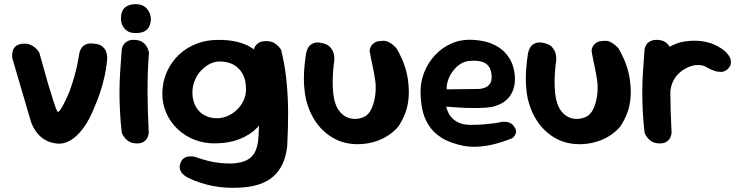

<svg xmlns="http://www.w3.org/2000/svg" viewBox="-20 -691 3576 924"><path d="M256 0Q242 -1 224.5 -6Q207 -11 189.5 -22.5Q172 -34 156 -54.5Q140 -75 129 -105L39 -412Q39 -412 38.5 -421Q38 -430 40.5 -443Q43 -456 53.5 -466.5Q64 -477 85 -480Q107 -483 122.5 -477Q138 -471 148.5 -462Q159 -453 164 -445.5Q169 -438 169 -438L211 -289Q228 -235 239 -199Q250 -163 258 -152Q265 -152 280.5 -179Q296 -206 314 -250Q328 -288 336.5 -318Q345 -348 351 -375.5Q357 -403 361 -431Q361 -431 363 -439.5Q365 -448 371.5 -459Q378 -470 392.5 -477Q407 -484 432 -481Q459 -479 472.5 -467.5Q486 -456 490.5 -443Q495 -430 495.5 -420.5Q496 -411 496 -411Q494 -380 488 -347.5Q482 -315 473.5 -285Q465 -255 456 -229.5Q447 -204 439 -186Q412 -116 380.5 -74Q349 -32 317.5 -14.5Q286 3 256 0Z M634 -1Q614 -2 601.5 -9.5Q589 -17 581 -27Q573 -37 569.5 -44.5Q566 -52 566 -52Q560 -106 557.5 -153Q555 -200 555 -246Q555 -292 558 -342Q561 -392 566 -453Q566 -453 567.5 -460Q569 -467 575 -476.5Q581 -486 594 -493Q607 -500 629 -499Q652 -498 665.5 -488.5Q679 -479 686 -467Q693 -455 695 -446Q697 -437 697 -437Q693 -388 691.5 -343Q690 -298 690 -253Q690 -208 691.5 -158.5Q693 -109 696 -51Q696 -51 694.5 -43Q693 -35 687.5 -25Q682 -15 669.5 -7.5Q657 0 634 -1ZM634 -532Q600 -531 581 -551.5Q562 -572 562 -600Q562 -638 581 -654.5Q600 -671 633 -671Q667 -671 686.5 -649.5Q706 -628 706 -600Q706 -582 699.5 -566.5Q693 -551 677.5 -541.5Q662 -532 634 -532Z M1134 212Q1064 216 1002 203.5Q940 191 886 165Q886 165 878 160.5Q870 156 860.5 147Q851 138 846.5 125Q842 112 848 95Q854 78 865 70.5Q876 63 887.5 62Q899 61 907.5 62Q916 63 916 63Q950 75 979 82.5Q1008 90 1035.5 93Q1063 96 1093 96Q1140 94 1168 79.5Q1196 65 1209 36.5Q1222 8 1224 -34Q1228 -102 1228 -157Q1228 -212 1224.5 -260.5Q1221 -309 1216 -357Q1211 -405 1203 -458Q1203 -458 1207.5 -467Q1212 -476 1224 -484.5Q1236 -493 1260 -493Q1285 -494 1301.5 -483Q1318 -472 1325.5 -461.5Q1333 -451 1333 -451Q1351 -377 1358.5 -304Q1366 -231 1366.5 -153Q1367 -75 1362 15Q1351 109 1295.5 158Q1240 207 1134 212ZM1019 -1Q963 0 916 -18.5Q869 -37 834 -70.5Q799 -104 780 -148Q761 -192 761 -242Q762 -298 783 -345Q804 -392 840 -426.5Q876 -461 924.5 -480Q973 -499 1028 -499Q1111 -500 1168 -473.5Q1225 -447 1255.5 -391.5Q1286 -336 1286 -250Q1286 -200 1268.5 -155.5Q1251 -111 1217.5 -76.5Q1184 -42 1134 -22Q1084 -2 1019 -1ZM1024 -122Q1051 -122 1076 -133Q1101 -144 1121 -163.5Q1141 -183 1152.5 -208Q1164 -233 1164 -260Q1164 -307 1147 -336.5Q1130 -366 1102.5 -380.5Q1075 -395 1038 -395Q1011 -395 987 -382Q963 -369 944.5 -348Q926 -327 916 -300.5Q906 -274 906 -246Q906 -210 920 -182Q934 -154 961 -138Q988 -122 1024 -122Z M1623 -9Q1599 -17 1573.5 -33Q1548 -49 1525 -73Q1502 -97 1483 -132Q1464 -167 1452 -215Q1442 -266 1442.5 -317.5Q1443 -369 1453 -434Q1453 -434 1455.5 -444Q1458 -454 1465.5 -465.5Q1473 -477 1489.5 -483.5Q1506 -490 1534 -483Q1558 -477 1569.5 -463.5Q1581 -450 1585 -436.5Q1589 -423 1589 -412.5Q1589 -402 1589 -402Q1579 -332 1581.5 -269.5Q1584 -207 1604 -170Q1617 -148 1634.5 -135.5Q1652 -123 1671.5 -120Q1691 -117 1709.5 -121Q1728 -125 1743 -135Q1762 -150 1773 -180Q1784 -210 1787 -244.5Q1790 -279 1785 -308Q1781 -336 1775.5 -362Q1770 -388 1765.5 -409.5Q1761 -431 1759 -445Q1759 -445 1759.5 -451.5Q1760 -458 1765 -467.5Q1770 -477 1781 -485Q1792 -493 1814 -494Q1835 -497 1851.5 -488Q1868 -479 1877.5 -469.5Q1887 -460 1887 -460Q1902 -437 1918 -399Q1934 -361 1942 -316Q1950 -262 1946.5 -221Q1943 -180 1930.5 -147Q1918 -114 1897 -82Q1875 -56 1844 -36.5Q1813 -17 1776 -7Q1739 3 1700 3Q1661 3 1623 -9Z M2212 11Q2146 -2 2105 -28Q2064 -54 2042 -90Q2020 -126 2012 -166.5Q2004 -207 2004 -247Q2003 -295 2021 -341.5Q2039 -388 2073 -425Q2107 -462 2154.5 -482.5Q2202 -503 2260 -499Q2319 -495 2357.5 -476Q2396 -457 2418 -429.5Q2440 -402 2449 -371.5Q2458 -341 2458 -312Q2459 -264 2433 -227.5Q2407 -191 2350 -177Q2334 -174 2311.5 -172.5Q2289 -171 2264 -171Q2239 -171 2215 -172Q2191 -173 2171.5 -174.5Q2152 -176 2140 -177Q2128 -178 2128 -178Q2131 -159 2143 -139Q2155 -119 2179 -105Q2203 -91 2241 -90Q2279 -90 2308 -92.5Q2337 -95 2356.5 -97.5Q2376 -100 2386 -102.5Q2396 -105 2396 -105Q2396 -105 2402.5 -105Q2409 -105 2419 -104Q2429 -103 2439 -97Q2449 -91 2456 -79Q2465 -66 2463.5 -56Q2462 -46 2457.5 -39Q2453 -32 2448 -28.5Q2443 -25 2443 -25Q2443 -25 2422 -17Q2401 -9 2367 0.5Q2333 10 2292.5 14Q2252 18 2212 11ZM2130 -261 2289 -263Q2289 -263 2294.5 -264Q2300 -265 2309 -267.5Q2318 -270 2326.5 -276Q2335 -282 2340.5 -292.5Q2346 -303 2346 -320Q2346 -347 2336 -365.5Q2326 -384 2303.5 -392.5Q2281 -401 2241 -398Q2214 -396 2192.5 -381Q2171 -366 2156 -344Q2141 -322 2134.5 -299.5Q2128 -277 2130 -261Z M2691 -9Q2667 -17 2641.5 -33Q2616 -49 2593 -73Q2570 -97 2551 -132Q2532 -167 2520 -215Q2510 -266 2510.5 -317.5Q2511 -369 2521 -434Q2521 -434 2523.5 -444Q2526 -454 2533.5 -465.5Q2541 -477 2557.5 -483.5Q2574 -490 2602 -483Q2626 -477 2637.5 -463.5Q2649 -450 2653 -436.5Q2657 -423 2657 -412.5Q2657 -402 2657 -402Q2647 -332 2649.5 -269.5Q2652 -207 2672 -170Q2685 -148 2702.5 -135.5Q2720 -123 2739.5 -120Q2759 -117 2777.5 -121Q2796 -125 2811 -135Q2830 -150 2841 -180Q2852 -210 2855 -244.5Q2858 -279 2853 -308Q2849 -336 2843.5 -362Q2838 -388 2833.5 -409.5Q2829 -431 2827 -445Q2827 -445 2827.5 -451.5Q2828 -458 2833 -467.5Q2838 -477 2849 -485Q2860 -493 2882 -494Q2903 -497 2919.5 -488Q2936 -479 2945.5 -469.5Q2955 -460 2955 -460Q2970 -437 2986 -399Q3002 -361 3010 -316Q3018 -262 3014.5 -221Q3011 -180 2998.5 -147Q2986 -114 2965 -82Q2943 -56 2912 -36.5Q2881 -17 2844 -7Q2807 3 2768 3Q2729 3 2691 -9Z M3142 -85Q3125 -83 3115 -93.5Q3105 -104 3100.5 -119Q3096 -134 3095 -145.5Q3094 -157 3094 -157Q3088 -181 3086 -194.5Q3084 -208 3084.5 -217Q3085 -226 3086 -236.5Q3087 -247 3087 -265Q3091 -324 3113 -369.5Q3135 -415 3172 -445Q3209 -475 3256 -488Q3306 -498 3347 -494Q3388 -490 3419.5 -475.5Q3451 -461 3473 -441Q3473 -441 3477.5 -436Q3482 -431 3488 -422.5Q3494 -414 3496.5 -403Q3499 -392 3496 -380Q3493 -368 3479 -356Q3466 -345 3449 -345Q3432 -345 3417 -350.5Q3402 -356 3391.5 -361.5Q3381 -367 3381 -367Q3363 -379 3336 -378Q3309 -377 3282 -363Q3251 -347 3231.5 -320.5Q3212 -294 3207 -259Q3204 -235 3202.5 -218.5Q3201 -202 3200.5 -188.5Q3200 -175 3200 -160Q3200 -145 3201 -125Q3201 -125 3197 -116Q3193 -107 3180 -97.5Q3167 -88 3142 -85ZM3150 -1Q3130 -2 3117.5 -9.5Q3105 -17 3097 -27Q3089 -37 3085.5 -44.5Q3082 -52 3082 -52Q3076 -106 3073.5 -153Q3071 -200 3071 -246Q3071 -292 3074 -342Q3077 -392 3082 -453Q3082 -453 3083.5 -460Q3085 -467 3091 -476.5Q3097 -486 3110 -493Q3123 -500 3145 -499Q3168 -498 3181.5 -488.5Q3195 -479 3202 -467Q3209 -455 3211 -446Q3213 -437 3213 -437Q3209 -388 3207.5 -343Q3206 -298 3206 -253Q3206 -208 3207.5 -158.5Q3209 -109 3212 -51Q3212 -51 3210.5 -43Q3209 -35 3203.5 -25Q3198 -15 3185.5 -7.5Q3173 0 3150 -1Z"/></svg>

Font: Sour Gummy Black SemiBold
Style: Regular
Weight: 600
Version: Version 1.000